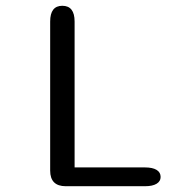

<svg xmlns="http://www.w3.org/2000/svg" viewBox="-20 -644 659 664"><path d="M238 -65H481.5Q507.5 -65 521.5 -56.5Q535.5 -48 535.5 -32Q535.5 -17 521.5 -8.5Q507.5 0 481.5 0H207.5Q153.5 0 153.5 -54V-569.5Q153.5 -624 195.5 -624Q238 -624 238 -569.5Z"/></svg>

Font: Sono Monospace
Style: Regular
Weight: 400
Designer: Tyler Finck
Foundry: Tyler Finck
Version: Version 2.112